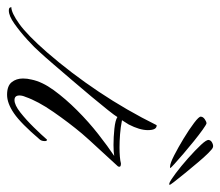

<svg xmlns="http://www.w3.org/2000/svg" viewBox="-188 -561 623 543"><g transform="rotate(90 123.5 -289.5)"><path d="M370 -457Q362 -460 342 -475Q322 -490 299.5 -510Q277 -530 261.5 -546.5Q246 -563 248 -569Q249 -575 256.5 -578.5Q264 -582 269 -580Q273 -579 285 -567Q297 -555 312 -537Q327 -519 341.5 -501.5Q356 -484 365.5 -471.5Q375 -459 375 -458Q374 -456 370 -457ZM323 -459Q314 -459 291.5 -470.5Q269 -482 243.5 -497.5Q218 -513 199.5 -527Q181 -541 182 -546Q182 -552 189 -557Q196 -562 201 -562Q205 -561 219 -551Q233 -541 251 -526.5Q269 -512 286.5 -497Q304 -482 315.5 -471.5Q327 -461 327 -460Q327 -458 323 -459ZM120 2Q95 2 84.5 -11Q74 -24 74 -43Q74 -55 77 -67Q83 -97 107 -130Q131 -163 164 -196Q197 -229 231.5 -256Q266 -283 293 -301Q281 -299 262 -299Q240 -299 216 -301.5Q192 -304 183 -310Q179 -303 163.5 -283.5Q148 -264 125.5 -237Q103 -210 79 -182Q55 -154 34 -129.5Q13 -105 0 -91Q-13 -76 -35.5 -55.5Q-58 -35 -80.5 -19Q-103 -3 -118 -3Q-125 -3 -126.5 -6Q-128 -9 -128 -10Q-112 -10 -80.5 -32.5Q-49 -55 0 -111Q59 -179 111.5 -257.5Q164 -336 206 -421H207Q220 -421 220 -396Q220 -373 204 -342Q200 -335 192 -323Q212 -319 232 -317.5Q252 -316 269 -316Q283 -316 295 -317Q307 -318 314 -320Q323 -320 323.5 -316.5Q324 -313 322 -311Q318 -307 305.5 -293Q293 -279 277.5 -262.5Q262 -246 249 -231.5Q236 -217 230 -210Q199 -173 168.5 -129Q138 -85 126 -50Q122 -41 122 -33Q122 -19 135 -19Q149 -19 170 -35.5Q191 -52 212.5 -74Q234 -96 247 -111Q251 -111 251 -105Q251 -96 247 -91Q201 -37 172.5 -17.5Q144 2 120 2Z"/></g></svg>

Font: Luxurious Script
Style: Regular
Weight: 400
Designer: Robert E. Leuschke
Foundry: Robert E. Leuschke
Version: Version 1.010; ttfautohint (v1.8.3)